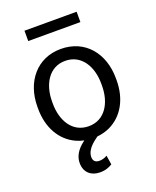

<svg xmlns="http://www.w3.org/2000/svg" viewBox="-165 -803 900 1108"><g transform="rotate(-20 284.5 -249.5)"><path d="M43.5 -257.3C43.5 -142.6 95.7 -50.3 184.6 -10.7C199.2 -3.9 214.8 1 231.4 4.4C229.5 5.9 227.5 7.3 226.1 8.8C181.6 42 161.6 80.1 161.6 118.2C161.6 177.7 201.7 209 254.9 209C292 209 314.9 197.3 330.6 187.5L321.8 131.3C312 136.7 295.9 145 274.4 145C245.6 145 236.3 129.4 236.3 107.9C236.3 77.6 257.8 49.8 287.6 25.9C294.9 20 302.2 14.2 310.1 8.8C337.4 6.3 362.3 -0.5 385.3 -10.7C473.6 -50.8 525.4 -142.6 525.4 -257.3V-270.5C525.4 -423.3 433.1 -538.1 283.7 -538.1C136.7 -538.1 43.5 -423.3 43.5 -270.5ZM133.3 -270.5C133.3 -373.5 184.1 -464.8 283.7 -464.8C384.8 -464.8 435.5 -373.5 435.5 -270.5V-257.3C435.5 -153.3 384.8 -63.5 284.7 -63.5C184.1 -63.5 133.3 -153.3 133.3 -257.3ZM443.8 -708.5H123.5V-645H443.8Z"/></g></svg>

Font: Bert Sans
Style: Regular
Weight: 400
Designer: Christian Robertson (Google), Cristiano Sobral
Foundry: Google, Cristiano Sobral
Version: Version 3.101